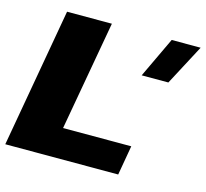

<svg xmlns="http://www.w3.org/2000/svg" viewBox="-100 -787 966 900"><g transform="rotate(15 383.0 -337.5)"><path d="M-1 0 118 -675H335.5L241 -143.5H572L547 0ZM533 -477.5 626 -674H766.5L662.5 -477.5Z"/></g></svg>

Font: Anybody ExtraExpanded ExtraBold
Style: Italic
Weight: 800
Width: 8
Italic angle: -10°
Designer: Tyler Finck
Foundry: Etcetera Type Company
Version: Version 1.010; ttfautohint (v1.8.3) -l 8 -r 50 -G 200 -x 14 